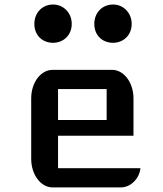

<svg xmlns="http://www.w3.org/2000/svg" viewBox="-20 -815 707 835"><path d="M115.7 -124C115.7 -55.7 157.2 0 208.5 0H505.4C548.3 0 585.9 -37.6 590.8 -83.5H232.4V-224.6H560.5V-387.2C560.5 -456.1 518.6 -511.2 467.8 -511.2H208.5C157.2 -511.2 115.7 -456.1 115.7 -387.2ZM232.4 -293V-427.7H443.8V-293ZM471.7 -628.9C516.6 -628.9 552.7 -662.1 552.7 -710.9C552.7 -759.3 516.6 -795.4 471.7 -795.4C424.3 -795.4 390.1 -759.3 390.1 -710.9C390.1 -662.1 424.3 -628.9 471.7 -628.9ZM210.9 -628.9C255.9 -628.9 292 -662.1 292 -710.9C292 -759.3 255.9 -795.4 210.9 -795.4C163.6 -795.4 129.4 -759.3 129.4 -710.9C129.4 -662.1 163.6 -628.9 210.9 -628.9Z"/></svg>

Font: Atomic Age
Style: Regular
Weight: 400
Designer: James Grieshaber
Foundry: James Grieshaber
Version: Version 1.002